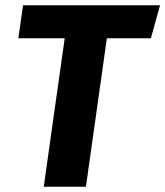

<svg xmlns="http://www.w3.org/2000/svg" viewBox="-20 -713 631 733"><path d="M591 -693H68L50 -567H227L147 0H308L388 -567H556Z"/></svg>

Font: Fira Sans
Style: Bold Italic
Weight: 700
Italic angle: -8°
Designer: bBox Type GmbH & Carrois Corporate GbR & Edenspiekermann AG
Foundry: bBox Type GmbH & Carrois Corporate GbR & Edenspiekermann AG
Version: Version 4.301;PS 004.301;hotconv 1.0.88;makeotf.lib2.5.64775